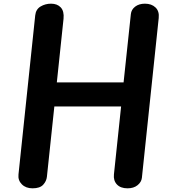

<svg xmlns="http://www.w3.org/2000/svg" viewBox="-20 -1024 954 1044"><path d="M157 0Q120.5 0 98.8 -21.8Q77 -43.5 80.5 -75.5L171.5 -940.5Q175 -973.5 200.8 -988.8Q226.5 -1004 257.5 -1004Q291.5 -1004 310.5 -983.5Q329.5 -963 325.5 -922L289 -576H652L691.5 -947Q694 -972 715 -988Q736 -1004 768 -1004Q804 -1004 825.5 -983.5Q847 -963 843 -926L751.5 -57Q749 -34 728 -17Q707 0 673.5 0Q635.5 0 615.8 -21Q596 -42 599.5 -75.5L638.5 -445H275.5L235 -62.5Q232.5 -39 214.8 -19.5Q197 0 157 0Z"/></svg>

Font: Edu SA Hand
Style: Bold
Weight: 700
Designer: Tina and Corey Anderson, Eben Sorkin, Mirko Velimirovic
Foundry: Google for Education
Version: Version 2.000